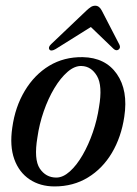

<svg xmlns="http://www.w3.org/2000/svg" viewBox="-20 -644 478 672"><path d="M269.5 -444Q349 -442.5 389 -385Q429 -327.5 415 -235.5Q404.5 -164.5 371.8 -109.2Q339 -54 287.8 -22.8Q236.5 8.5 171 8.5Q120.5 8.5 83.5 -16.2Q46.5 -41 30 -87Q13.5 -133 23 -197.5Q33 -270 66.8 -326.2Q100.5 -382.5 152.2 -413.8Q204 -445 269.5 -444ZM177 -22.5Q200.5 -22.5 224.5 -44Q248.5 -65.5 269.2 -101.5Q290 -137.5 305 -181.2Q320 -225 326.5 -269Q339.5 -344 319.5 -378Q299.5 -412 265.5 -413Q241.5 -414 216.8 -392.8Q192 -371.5 170.2 -335.2Q148.5 -299 133 -254.2Q117.5 -209.5 111 -163.5Q98 -86 119.2 -54.2Q140.5 -22.5 177 -22.5ZM175 -472.5Q159 -463 153 -470.5Q147.5 -478.5 159 -489.5L282 -606.5Q291 -615 298 -619.5Q305 -624 313.5 -624Q327.5 -624 336.5 -606.5L397.5 -488.5Q403.5 -477 395 -470.5Q386.5 -464.5 377 -473.5L298 -549.5Z"/></svg>

Font: Fraunces 144pt Soft
Style: Italic
Weight: 400
Italic angle: -16°
Version: Version 1.000;[b76b70a41]